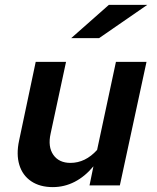

<svg xmlns="http://www.w3.org/2000/svg" viewBox="-20 -758 640 785"><path d="M196 7Q143 7 107.5 -17Q72 -41 59 -84Q46 -127 58 -183L126 -505H250L187 -212Q175 -158 198 -125Q221 -92 268 -92Q329 -92 377 -145L454 -505H579L470 0H346L362 -78Q327 -36 285 -14.5Q243 7 196 7ZM271 -602 425 -738H582L385 -602Z"/></svg>

Font: Red Hat Mono SemiBold
Style: Italic
Weight: 600
Italic angle: -12°
Monospace: yes
Designer: Pentagram, MCKL
Foundry: MCKL
Version: Version 1.030